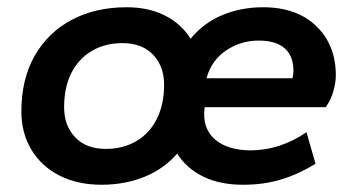

<svg xmlns="http://www.w3.org/2000/svg" viewBox="-20 -500 986 530"><path d="M260 10Q194 10 144 -15.5Q94 -41 66.5 -87Q39 -133 39 -192Q39 -282 76 -346.5Q113 -411 178.5 -445.5Q244 -480 330 -480Q390 -480 435.5 -457Q481 -434 506 -393Q542 -437 594 -458.5Q646 -480 706 -480Q799 -480 853 -428Q907 -376 907 -292Q907 -272 900 -247.5Q893 -223 879 -204H545Q541 -174 548.5 -152Q556 -130 573.5 -115Q591 -100 616 -92.5Q641 -85 671 -85Q713 -85 752 -98Q791 -111 826 -135L851 -48Q806 -20 757.5 -5Q709 10 651 10Q587 10 541 -12.5Q495 -35 469 -76Q433 -34 379 -12Q325 10 260 10ZM272 -89Q320 -89 356.5 -110.5Q393 -132 413 -172Q433 -212 433 -266Q433 -317 402.5 -349Q372 -381 318 -381Q270 -381 233.5 -359.5Q197 -338 177 -298.5Q157 -259 157 -204Q157 -153 187.5 -121Q218 -89 272 -89ZM550 -284H787Q790 -293 790 -304Q790 -346 765.5 -367Q741 -388 694 -388Q645 -388 604.5 -361Q564 -334 550 -284Z"/></svg>

Font: Gantari SemiBold
Style: Italic
Weight: 600
Italic angle: -10°
Designer: Anugrah Pasau
Foundry: Lafontype
Version: Version 1.000